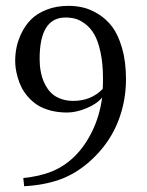

<svg xmlns="http://www.w3.org/2000/svg" viewBox="-20 -629 505 660"><path d="M60.1 -17.1Q115.2 -22.5 157.5 -39.3Q199.7 -56.2 235.8 -90.8Q272.5 -127 297.6 -179.2Q322.8 -231.4 331.1 -293.9Q313.5 -272 277.6 -257.1Q241.7 -242.2 210.9 -242.2Q178.7 -242.2 152.1 -249.5Q125.5 -256.8 107.4 -268.8Q89.4 -280.8 75.4 -297.1Q61.5 -313.5 53.5 -329.8Q45.4 -346.2 40.5 -364Q35.6 -381.8 33.9 -395Q32.2 -408.2 32.2 -419.9Q32.2 -443.4 37.1 -467.3Q42 -491.2 54.9 -517.3Q67.9 -543.5 87.9 -563.2Q107.9 -583 140.9 -595.9Q173.8 -608.9 215.8 -608.9Q241.7 -608.9 266.4 -603Q291 -597.2 318.4 -580.3Q345.7 -563.5 366 -536.6Q386.2 -509.8 399.7 -463.4Q413.1 -417 413.1 -356.9Q413.1 -281.7 386.7 -213.6Q360.4 -145.5 307.1 -91.8Q256.8 -41 199.2 -17.1Q141.6 6.8 63 11.2ZM333 -323.2Q334 -333 334 -359.9Q334 -411.1 325.4 -450Q316.9 -488.8 304.2 -510.7Q291.5 -532.7 273.4 -546.4Q255.4 -560.1 239.3 -564.5Q223.1 -568.8 205.1 -568.8Q116.2 -568.8 116.2 -426.8Q116.2 -415 117.2 -403.3Q118.2 -391.6 121.3 -377Q124.5 -362.3 129.9 -349.4Q135.3 -336.4 144 -323.7Q152.8 -311 164.6 -302.2Q176.3 -293.5 193.6 -287.8Q210.9 -282.2 231.9 -282.2Q293 -282.2 333 -323.2Z"/></svg>

Font: Linux Biolinum
Style: Regular
Weight: 400
Designer: Philipp H. Poll
Foundry: Philipp H. Poll
Version: Version 0.6.4